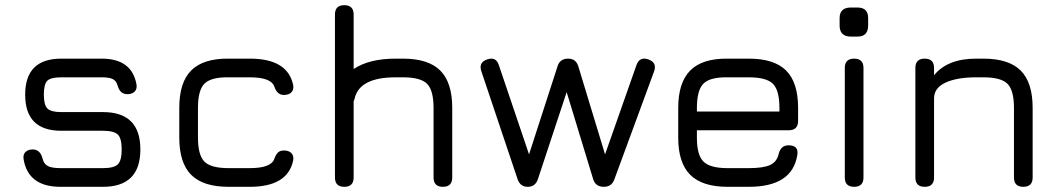

<svg xmlns="http://www.w3.org/2000/svg" viewBox="-20 -720 4090 740"><path d="M213 0Q89 0 71 -106Q68 -124 78 -134Q88 -144 106 -144Q135 -144 144 -109Q149 -88 164.5 -80Q180 -72 213 -72H377Q419 -72 434 -86.5Q449 -101 449 -144Q449 -187 434 -201.5Q419 -216 377 -216H216Q77 -216 77 -355Q77 -494 216 -494H372Q488 -494 506 -395Q509 -377 499 -367Q489 -357 471 -357Q442 -357 433 -391Q428 -409 414 -415.5Q400 -422 372 -422H216Q176 -422 162.5 -409Q149 -396 149 -355Q149 -316 162.5 -302Q176 -288 216 -288H377Q521 -288 521 -144Q521 0 377 0Z M861 0Q763 0 717 -46Q671 -92 671 -190V-305Q671 -403 717.5 -449Q764 -495 861 -494H943Q1089 -494 1110 -392Q1113 -374 1103 -364Q1093 -354 1074 -354Q1048 -354 1037 -387Q1024 -422 943 -422H861Q794 -423 768.5 -398Q743 -373 743 -305V-190Q743 -122 768 -97Q793 -72 861 -72H943Q1024 -72 1037 -107Q1043 -124 1051 -132Q1059 -140 1075 -140Q1093 -140 1103 -130Q1113 -120 1110 -102Q1089 0 943 0Z M1343 -36Q1343 0 1307 0Q1271 0 1271 -36V-664Q1271 -700 1307 -700Q1343 -700 1343 -664V-454Q1403 -494 1505 -494H1533Q1631 -494 1677 -448Q1723 -402 1723 -304V-36Q1723 0 1687 0Q1651 0 1651 -36V-304Q1651 -372 1626 -397Q1601 -422 1533 -422H1505Q1366 -422 1347 -341Q1345 -333 1343 -330Z M2307 0Q2275 0 2266 -30L2164 -365L2053 -29Q2043 0 2014 0Q1985 0 1975 -29L1835 -446Q1824 -480 1858 -491Q1892 -503 1903 -468L2019 -125L2129 -465Q2138 -494 2170 -494Q2200 -494 2209 -464L2312 -125L2433 -469Q2445 -503 2479 -491Q2513 -479 2501 -445L2348 -29Q2338 0 2307 0Z M2784 0Q2687 0 2640.5 -46Q2594 -92 2594 -189V-304Q2594 -402 2640.5 -448.5Q2687 -495 2784 -494H2866Q2964 -494 3010 -448Q3056 -402 3056 -304V-254Q3056 -218 3020 -218H2666V-189Q2666 -122 2691.5 -97Q2717 -72 2784 -72H2866Q2922 -72 2948 -84Q2974 -96 2981 -126Q2989 -160 3019 -160Q3059 -160 3053 -123Q3034 0 2866 0ZM2784 -422Q2716 -423 2691 -397.5Q2666 -372 2666 -304V-290H2984V-304Q2984 -372 2959 -397Q2934 -422 2866 -422Z M3259 -579Q3216 -579 3216 -622V-650Q3216 -691 3259 -691H3285Q3326 -691 3326 -650V-622Q3326 -579 3285 -579ZM3236 -36V-458Q3236 -494 3272 -494Q3308 -494 3308 -458V-36Q3308 0 3272 0Q3236 0 3236 -36Z M3580 -36Q3580 0 3544 0Q3508 0 3508 -36V-458Q3508 -494 3544 -494Q3580 -494 3580 -458V-430Q3632 -494 3742 -494H3770Q3868 -494 3914 -448Q3960 -402 3960 -304V-36Q3960 0 3924 0Q3888 0 3888 -36V-304Q3888 -372 3863 -397Q3838 -422 3770 -422H3742Q3668 -422 3624 -401.5Q3580 -381 3580 -341Z"/></svg>

Font: Jura SemiBold
Style: Regular
Weight: 600
Designer: Daniel Johnson, Alexei Vanyashin
Foundry: Daniel Johnson
Version: Version 5.103